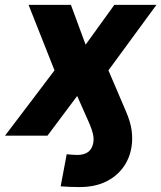

<svg xmlns="http://www.w3.org/2000/svg" viewBox="-56 -549 653 777"><path d="M266.6 208Q247.6 208 228 207.3Q208.5 206.5 189.5 205.1L213.9 75.2Q223.6 76.2 234.9 77.1Q246.1 78.1 257.3 78.1Q284.2 78.1 300.8 65.9Q317.4 53.7 321.8 27.3Q323.7 15.6 322 3.2Q320.3 -9.3 314.5 -26.4Q308.6 -43.5 297.9 -66.9L256.3 -160.6L136.2 0H-35.6L164.6 -264.2L59.6 -529.3H231L290.5 -368.2L406.7 -529.3H577.1L382.8 -264.2L452.1 -102.1Q472.2 -56.6 476.8 -20.5Q481.4 15.6 476.1 46.4Q468.3 94.2 440.9 130.6Q413.6 167 369.6 187.5Q325.7 208 266.6 208Z"/></svg>

Font: Inter 24pt ExtraBold
Style: Italic
Weight: 800
Italic angle: -9.3988°
Designer: Rasmus Andersson
Foundry: rsms
Version: Version 4.001;git-66647c0bb